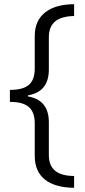

<svg xmlns="http://www.w3.org/2000/svg" viewBox="-20 -734 406 912"><path d="M332 158V102C253 101 212 71 212 2V-153C212 -221 182 -264 113 -276V-281C182 -293 212 -336 212 -404V-556C212 -627 254 -656 332 -658V-714C218 -714 145 -663 145 -564V-408C145 -335 107 -307 27 -307V-250C107 -250 145 -221 145 -148V7C145 107 214 157 332 158Z"/></svg>

Font: Noto Sans Thaana Light
Style: Regular
Weight: 300
Designer: David Williams
Foundry: Google Inc.
Version: Version 3.001